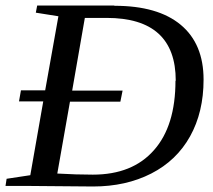

<svg xmlns="http://www.w3.org/2000/svg" viewBox="-31 -675 773 697"><path d="M383 -655 385 -654Q542 -654 625 -585Q708 -516 708 -386Q708 -268 659 -180Q610 -92 518 -45Q426 2 307 2L72 0H-11L-7 -26L79 -39L126 -307H38L45 -347H133L181 -616L99 -629L104 -655ZM606 -382H607Q607 -610 356 -610H277L231 -346H414L406 -306H223L177 -45Q246 -41 306 -41Q450 -41 528 -130Q606 -218 606 -382Z"/></svg>

Font: Libra Serif Modern
Style: Italic
Weight: 400
Italic angle: -12°
Designer: Stefan Peev, Context Ltd
Foundry: Stefan Peev, Context Ltd
Version: Version 1.000